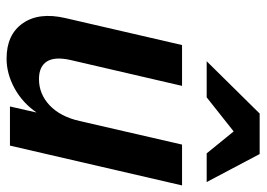

<svg xmlns="http://www.w3.org/2000/svg" viewBox="-130 -650 790 569"><g transform="rotate(90 264.5 -365.0)"><path d="M153 10Q82 10 48.5 -38Q15 -86 33 -164L113 -510H234L157 -178Q147 -132 162 -109Q177 -86 214 -86Q258 -86 291.5 -117.5Q325 -149 338 -206L408 -510H529L411 0H295L313 -79Q284 -37 241 -13.5Q198 10 153 10ZM161 -583 316 -740H436L519 -583H434L369 -663L268 -583Z"/></g></svg>

Font: Instrument Sans SemiCondensed SemiBold Italic
Style: Regular
Weight: 600
Width: 4
Italic angle: -13°
Designer: Rodrigo Fuenzalida
Foundry: fragTYPE
Version: Version 1.000; ttfautohint (v1.8.4.7-5d5b);gftools[0.9.28]